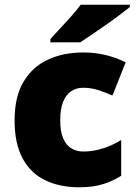

<svg xmlns="http://www.w3.org/2000/svg" viewBox="-20 -786 579 816"><path d="M318 10Q234 10 172 -20Q110 -50 76 -113Q42 -176 42 -274Q42 -375 80 -438.5Q118 -502 183.5 -532.5Q249 -563 333 -563Q384 -563 429.5 -552Q475 -541 514 -521L458 -380Q424 -395 394.5 -404Q365 -413 333 -413Q304 -413 282 -398Q260 -383 248 -352.5Q236 -322 236 -275Q236 -227 248.5 -198Q261 -169 283 -155.5Q305 -142 334 -142Q375 -142 416.5 -155Q458 -168 495 -191V-39Q461 -17 418 -3.5Q375 10 318 10ZM532 -756Q514 -742 487 -721.5Q460 -701 429 -679.5Q398 -658 369.5 -638.5Q341 -619 321 -606H194V-620Q211 -639 235 -664.5Q259 -690 283 -717Q307 -744 323 -766H532Z"/></svg>

Font: Noto Sans Symbols Black
Style: Regular
Weight: 900
Version: Version 2.002